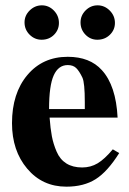

<svg xmlns="http://www.w3.org/2000/svg" viewBox="-20 -686 484 720"><path d="M201 -600Q201 -574 182.5 -555.5Q164 -537 136 -537Q110 -537 91 -556Q72 -575 72 -602Q72 -628 91.5 -647Q111 -666 137 -666Q163 -666 182 -646.5Q201 -627 201 -600ZM411 -600Q411 -574 392 -555.5Q373 -537 345 -537Q319 -537 300.5 -556Q282 -575 282 -602Q282 -628 301 -647Q320 -666 346 -666Q372 -666 391.5 -646.5Q411 -627 411 -600ZM403 -126 427 -112Q383 -42 338.5 -14Q294 14 229 14Q139 14 82 -53.5Q25 -121 25 -224Q25 -336 82.5 -404.5Q140 -473 234 -473Q317 -473 362 -423Q415 -365 421 -245H166Q169 -204 174.5 -175Q180 -146 192.5 -117Q205 -88 229 -73Q253 -58 288 -58Q320 -58 346 -73.5Q372 -89 403 -126ZM164 -277H298V-303Q298 -376 289 -395Q277 -420 265.5 -431Q254 -442 234 -442Q199 -442 181.5 -403.5Q164 -365 164 -277Z"/></svg>

Font: STIX MathJax Alphabets
Style: Bold
Weight: 700
Designer: MicroPress Inc., with final additions and corrections provided by Coen Hoffman, Elsevier (retired)
Version: Version 1.1.1